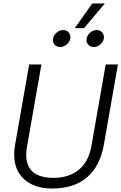

<svg xmlns="http://www.w3.org/2000/svg" viewBox="-20 -1069 695 1099"><path d="M61 -185Q61 -206 66 -238L147 -700H217L135 -232Q130 -202 130 -183Q130 -51 287 -51Q373 -51 430 -96.5Q487 -142 503 -232L585 -700H655L574 -238Q552 -116 477 -53Q402 10 279 10Q177 10 119 -42.5Q61 -95 61 -185ZM508 -1049H580L461 -908H408ZM283 -840Q283 -862 301 -879.5Q319 -897 342 -897Q360 -897 371.5 -885Q383 -873 383 -856Q383 -835 365 -817.5Q347 -800 325 -800Q306 -800 294.5 -811.5Q283 -823 283 -840ZM475 -840Q475 -862 493 -879.5Q511 -897 534 -897Q552 -897 563.5 -885Q575 -873 575 -856Q575 -835 557.5 -817.5Q540 -800 518 -800Q499 -800 487 -811.5Q475 -823 475 -840Z"/></svg>

Font: Niramit Light
Style: Italic
Weight: 300
Italic angle: -10°
Designer: Katatrad Aksorn Co.,Ltd.
Foundry: Cadson Demak Co.,Ltd.
Version: Version 1.000; ttfautohint (v1.6)